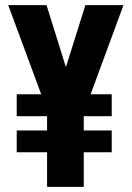

<svg xmlns="http://www.w3.org/2000/svg" viewBox="-20 -731 515 751"><path d="M237.8 -468.3 314 -710.9H462.9L334.5 -362.3H417V-276.4H307.6V-220.7H417V-135.3H307.6V0H164.1V-135.3H45.4V-220.7H164.1V-276.4H45.4V-362.3H141.1L12.2 -710.9H162.1Z"/></svg>

Font: MAUL Condensed Bold
Style: Condensed Bold
Weight: 700
Designer: MAUL
Version: Version 1.0; 2020; ttfautohint (v1.8.3)